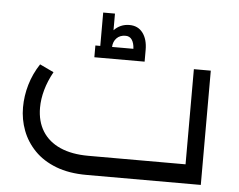

<svg xmlns="http://www.w3.org/2000/svg" viewBox="-49 -721 969 780"><g transform="rotate(5 435.5 -331.5)"><path d="M331 0Q259 0 206 -20.5Q153 -41 118.5 -76.5Q84 -112 67 -157Q50 -202 50 -251Q50 -298 63.5 -344Q77 -390 104 -431L161 -404Q140 -366 129.5 -328.5Q119 -291 119 -256Q119 -200 144 -160Q169 -120 216.5 -99Q264 -78 331 -78H728V-466H797V0ZM321 -479V-527H341V-663H389V-595Q401 -608 417 -615Q433 -622 452 -622Q487 -622 506.5 -596Q526 -570 526 -527V-479ZM389 -527H476Q475 -550 466 -563.5Q457 -577 440 -577Q417 -577 403.5 -563Q390 -549 389 -527Z"/></g></svg>

Font: Alexandria Light
Style: Regular
Weight: 300
Designer: Mohamed Gaber
Foundry: Kief Type Foundry
Version: Version 5.100